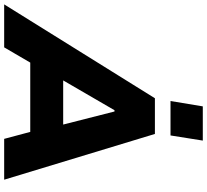

<svg xmlns="http://www.w3.org/2000/svg" viewBox="-98 -914 969 898"><g transform="rotate(90 386.0 -464.5)"><path d="M-43 0 396 -705H563L777 0H586L535 -191L596 -122H186L269 -190L158 0ZM452 -516 290 -237 271 -276H561L529 -237L458 -516ZM409 -778 434 -929H594L570 -778Z"/></g></svg>

Font: Nunito Sans 7pt Black
Style: Italic
Weight: 900
Italic angle: -9°
Version: Version 3.101;gftools[0.9.27]